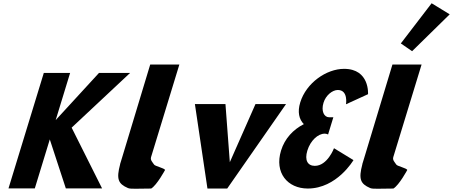

<svg xmlns="http://www.w3.org/2000/svg" viewBox="-20 -1145 2751 1166"><path d="M599.9 -0.9 415.1 -369.8 770.1 -702.1H581.2L318.2 -415.7L405.8 -702.1H246L31.6 -0.9H191.4L282.4 -298.4L379.8 -0.9Z M892.2 -753H1069.2L897.4 -191C892.1 -173 904.6 -161.8 916.2 -145C922.6 -135.7 977.8 -124 982.5 -113C982.5 -113 933.3 -21.3 898.1 0C814 0 773.7 4.3 756.9 -3C697.3 -28.9 685.6 -57.6 709.7 -148L709.2 -148L714.9 -166.5C717.9 -176.7 721.2 -187.5 724.8 -199L725.1 -200Z M1349.2 -513H1163.6L1239.8 0H1359.8L1717.1 -513H1531.5L1375.7 -160Z M2081.2 -511.8C2081.2 -511.8 2096 -598.5 2031.5 -598.5C1998.7 -598.5 1958.4 -566.2 1944.7 -521.2C1929.1 -470.2 1948 -432.8 1979 -432.8H2004.4L1972.4 -328.2C1972.4 -328.2 1964.1 -333.3 1951.7 -333.3C1910.8 -333.3 1864.9 -290.8 1846.5 -230.5C1828.3 -171 1849.2 -137.8 1891.9 -137.8C1968.7 -137.8 2008.3 -244.9 2008.3 -244.9L2126.6 -172.7C2126.6 -172.7 2026.2 -0.1 1849.2 -0.1C1725.9 -0.1 1645.6 -96.2 1686.7 -230.5C1709.3 -304.4 1760.5 -358 1825.1 -391.1C1795.9 -420.9 1785.6 -465.1 1803.3 -522.9C1839.7 -641.9 1962.6 -726.9 2069.5 -726.9C2226.3 -726.9 2215 -573 2215 -573Z M2414.2 -881.2 2482.6 -834.1 2711 -1058 2601.2 -1125.2ZM2363.2 -753H2540.2L2368.4 -191C2363.1 -173 2375.6 -161.8 2387.2 -145C2393.6 -135.7 2448.8 -124 2453.5 -113C2453.5 -113 2404.3 -21.3 2369.1 0C2285 0 2244.7 4.3 2227.9 -3C2168.3 -28.9 2156.6 -57.6 2180.7 -148L2180.2 -148L2185.9 -166.5C2188.9 -176.7 2192.2 -187.5 2195.8 -199L2196.1 -200Z"/></svg>

Font: Hussar
Style: BdSuprConOblThree
Weight: 700
Foundry: Cannot Into Space Fonts
Version: Version 2.00